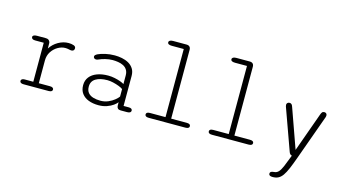

<svg xmlns="http://www.w3.org/2000/svg" viewBox="-101 -1170 3297 1816"><g transform="rotate(15 1547.5 -262.0)"><path d="M278.5 -47H387.5Q406 -47 415 -40.5Q424 -34 424 -23.5Q424 -13 415 -6.5Q406 0 387.5 0H142Q123 0 114 -6.5Q105 -13 105 -23.5Q105 -34 113.8 -40.5Q122.5 -47 140 -47H224.5V-429H140Q122.5 -429 113.2 -435.5Q104 -442 104 -453Q104 -464 114.5 -470Q125 -476 145.5 -476H234Q251.5 -476 262 -467.2Q272.5 -458.5 275.5 -442.5L276 -386.5Q305 -432 353.2 -459.8Q401.5 -487.5 453.5 -487.5Q480.5 -487.5 502.2 -480.2Q524 -473 524 -454Q524 -440.5 516.2 -433.2Q508.5 -426 495 -426Q488.5 -426 482.8 -427.2Q477 -428.5 470 -430Q461.5 -432 452.5 -433Q443.5 -434 435 -434Q398.5 -434 362.2 -413Q326 -392 302.2 -355.2Q278.5 -318.5 278.5 -270.5Z M1093 1Q1073.5 1 1064.8 -7.8Q1056 -16.5 1054.5 -32L1054 -69Q1043.5 -54 1018.8 -36Q994 -18 957.5 -5Q921 8 875.5 8Q822 8 779.5 -8Q737 -24 712.5 -56.5Q688 -89 688 -138.5Q688 -185.5 714 -218.8Q740 -252 786.8 -269.5Q833.5 -287 895 -287Q927 -287 959.2 -280.2Q991.5 -273.5 1017 -264Q1042.5 -254.5 1053.5 -246.5V-330Q1053.5 -364.5 1039.2 -386.2Q1025 -408 1001.8 -419.5Q978.5 -431 951.2 -435.2Q924 -439.5 897.5 -439.5Q863.5 -439.5 827 -430.5Q790.5 -421.5 767.5 -410.5Q760.5 -407 754.2 -405.5Q748 -404 743 -404Q731.5 -404 724.2 -410.5Q717 -417 717 -426.5Q717 -435.5 724.5 -442.2Q732 -449 744 -455Q770.5 -467.5 813.5 -477.5Q856.5 -487.5 906 -487.5Q940.5 -487.5 976.2 -480.5Q1012 -473.5 1041.8 -456.8Q1071.5 -440 1090 -411.5Q1108.5 -383 1108.5 -340V-47H1160.5Q1177 -47 1185.5 -40.8Q1194 -34.5 1194 -23.5Q1194 -12.5 1185 -5.8Q1176 1 1155 1ZM1053.5 -197.5Q1041 -207.5 1014 -218Q987 -228.5 955.8 -235.8Q924.5 -243 898.5 -243Q827.5 -243 785.2 -217.2Q743 -191.5 743 -139.5Q743 -101.5 761.5 -79.2Q780 -57 811.8 -47.5Q843.5 -38 882.5 -38Q924 -38 958.8 -53Q993.5 -68 1018.2 -88.2Q1043 -108.5 1053.5 -124Z M1368 0Q1348.5 0 1339.2 -6.2Q1330 -12.5 1330 -23.5Q1330 -35.5 1339.2 -41.5Q1348.5 -47.5 1368 -47.5H1519V-714.5H1402Q1381.5 -714.5 1371 -720.5Q1360.5 -726.5 1360.5 -738Q1360.5 -749 1371 -755.5Q1381.5 -762 1402 -762H1533.5Q1553.5 -762 1564 -751.5Q1574.5 -741 1574.5 -720.5V-47.5H1726Q1745.5 -47.5 1754.8 -41.5Q1764 -35.5 1764 -23.5Q1764 -12.5 1754.8 -6.2Q1745.5 0 1726 0Z M1987 0Q1967.5 0 1958.2 -6.2Q1949 -12.5 1949 -23.5Q1949 -35.5 1958.2 -41.5Q1967.5 -47.5 1987 -47.5H2138V-714.5H2021Q2000.5 -714.5 1990 -720.5Q1979.5 -726.5 1979.5 -738Q1979.5 -749 1990 -755.5Q2000.5 -762 2021 -762H2152.5Q2172.5 -762 2183 -751.5Q2193.5 -741 2193.5 -720.5V-47.5H2345Q2364.5 -47.5 2373.8 -41.5Q2383 -35.5 2383 -23.5Q2383 -12.5 2373.8 -6.2Q2364.5 0 2345 0Z M2643.5 237.5Q2606 237.5 2606 214Q2606 202 2615 195.8Q2624 189.5 2645.5 188Q2670.5 186.5 2688.2 167.8Q2706 149 2723.2 108.2Q2740.5 67.5 2765.5 1L2767.5 -4.5Q2747 -9 2739 -33.5L2593 -439Q2590 -448.5 2590 -455Q2590 -467.5 2598.2 -474.8Q2606.5 -482 2618 -482Q2631 -482 2638.5 -474.2Q2646 -466.5 2651.5 -448.5L2787.5 -66.5L2924 -446.5Q2929.5 -463.5 2936.8 -472.8Q2944 -482 2959 -482Q2970 -482 2977.5 -475.2Q2985 -468.5 2985 -456Q2985 -452.5 2984.2 -448.2Q2983.5 -444 2982 -438.5L2824 0Q2800 67.5 2780.2 113.5Q2760.5 159.5 2741.5 186.5Q2722.5 213.5 2699.2 225.5Q2676 237.5 2643.5 237.5Z"/></g></svg>

Font: Sono Monospace Light
Style: Regular
Weight: 300
Version: Version 2.112